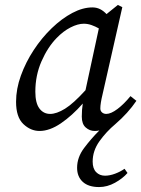

<svg xmlns="http://www.w3.org/2000/svg" viewBox="-20 -517 572 777"><path d="M123 -146Q123 -100 139.5 -78Q156 -56 183 -56Q209 -56 243 -77Q277 -98 326 -152L380 -402Q366 -410 350.5 -415.5Q335 -421 319 -421Q295 -421 265.5 -406Q236 -391 209 -363Q173 -326 148 -269Q123 -212 123 -146ZM292 162Q292 120 320 82.5Q348 45 382 11Q378 12 373 12.5Q368 13 363 13Q343 13 327 -1Q311 -15 311 -45Q311 -74 315 -98Q272 -49 226.5 -18Q181 13 140 13Q104 13 74.5 -15Q45 -43 45 -105Q45 -157 64.5 -211Q84 -265 116.5 -314.5Q149 -364 189.5 -403Q230 -442 272.5 -464.5Q315 -487 354 -487Q371 -487 385 -480Q399 -473 411 -460L457 -497L475 -488L395 -135Q386 -98 386 -78Q386 -68 393 -62Q400 -56 410 -56Q429 -56 455.5 -76Q482 -96 508 -128L532 -109Q498 -59 447 -15Q410 16 382.5 54.5Q355 93 355 137Q355 165 369 179.5Q383 194 405 194Q424 194 445.5 186Q467 178 484 166L496 183Q477 205 445.5 222.5Q414 240 381 240Q338 240 315 219Q292 198 292 162Z"/></svg>

Font: Source Serif Pro
Style: Italic
Weight: 400
Italic angle: -12°
Designer: Frank Grießhammer
Foundry: Adobe Systems Incorporated
Version: Version 3.001;hotconv 1.0.111;makeotfexe 2.5.65597